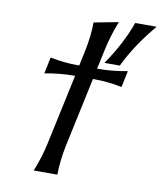

<svg xmlns="http://www.w3.org/2000/svg" viewBox="-85 -835 760 903"><g transform="rotate(10 295.0 -383.0)"><path d="M487.3 -766.1H589.8Q501.5 -662.1 450.7 -556.2H377.4Q450.7 -662.6 487.3 -766.1ZM137.7 0Q166.5 -70.3 181.6 -143.6L252 -472.2H247.1Q179.7 -472.2 107.4 -458.5L124 -537.1Q189.9 -523.4 257.8 -523.4H262.7L276.9 -589.8Q293.9 -670.9 293.9 -734.4L410.6 -756.8Q381.3 -681.2 367.7 -614.7L348.1 -523.4H353Q419.4 -523.4 492.7 -537.1L476.1 -458.5Q408.2 -472.2 342.3 -472.2H337.4L267.1 -143.6Q251.5 -69.8 250.5 0Z"/></g></svg>

Font: Classica
Style: Book Oblique
Weight: 400
Italic angle: -12°
Designer: Wojciech Kalinowski "wmk69" (wmk69@o2.pl)
Foundry: Wojciech Kalinowski "wmk69" (wmk69@o2.pl)
Version: Version 2.1.1; 2021-05-14